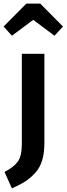

<svg xmlns="http://www.w3.org/2000/svg" viewBox="-56 -827 369 1064"><path d="M10 -629 -36 -680 90 -807H167L293 -680L246 -629L128 -717ZM190 -529V-35Q190 20 178 60.5Q166 101 140 130Q114 159 84.5 178Q55 197 10 217L-31 126Q21 99 43 68Q65 37 65 -30V-529Z"/></svg>

Font: Fira Sans Condensed Medium
Style: Regular
Weight: 500
Width: 3
Designer: Carrois Corporate & Edenspiekermann AG
Foundry: Carrois Corporate GbR & Edenspiekermann AG
Version: Version 4.203;PS 004.203;hotconv 1.0.88;makeotf.lib2.5.64775